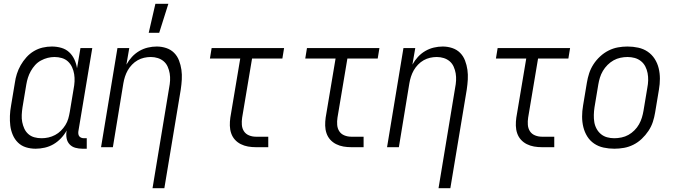

<svg xmlns="http://www.w3.org/2000/svg" viewBox="-20 -772 3540 1007"><path d="M167 8Q140 8 116 0.5Q92 -7 74.5 -24Q57 -41 47 -64.5Q37 -88 34 -113Q31 -138 32 -164.5Q33 -191 38 -218L58 -338Q61 -361 68.5 -384.5Q76 -408 88.5 -430Q101 -452 118.5 -471.5Q136 -491 158 -504Q180 -517 204 -522.5Q228 -528 252 -528Q278 -528 302 -521Q326 -514 343 -498Q360 -482 370 -460.5Q380 -439 384 -414L402 -520H464L391 -83Q390 -76 391 -69Q392 -62 396 -57Q400 -52 406.5 -49.5Q413 -47 421 -47H435V8H412Q393 8 375 3Q357 -2 345 -15Q333 -28 329.5 -46Q326 -64 329 -83L330 -88Q318 -66 300 -47Q282 -28 260.5 -15.5Q239 -3 214.5 2.5Q190 8 167 8ZM198 -47Q216 -47 234 -51Q252 -55 269 -64Q286 -73 299.5 -86.5Q313 -100 323 -116Q333 -132 338 -149.5Q343 -167 346 -185L366 -305Q370 -325 371 -344.5Q372 -364 369 -383Q366 -402 358 -419.5Q350 -437 336.5 -449.5Q323 -462 304.5 -467.5Q286 -473 266 -473Q248 -473 230 -468.5Q212 -464 194.5 -454.5Q177 -445 164 -430.5Q151 -416 141.5 -399Q132 -382 126.5 -364.5Q121 -347 118 -329L98 -209Q95 -189 94 -169.5Q93 -150 96.5 -132Q100 -114 107.5 -97.5Q115 -81 128.5 -69Q142 -57 160 -52Q178 -47 198 -47Z M760 -600 795 -752H863L815 -600ZM780 215 867 -311Q871 -331 872 -350Q873 -369 870 -387Q867 -405 859.5 -422Q852 -439 838.5 -450.5Q825 -462 807.5 -467.5Q790 -473 771 -473Q753 -473 735.5 -469Q718 -465 702 -456Q686 -447 672.5 -433Q659 -419 650 -403Q641 -387 635.5 -370Q630 -353 627 -335L572 0H510L596 -520H658L643 -433Q655 -455 672 -473.5Q689 -492 710.5 -504.5Q732 -517 755.5 -522.5Q779 -528 802 -528Q828 -528 852 -520Q876 -512 893 -495Q910 -478 919 -454.5Q928 -431 931.5 -406Q935 -381 933.5 -355Q932 -329 928 -302L842 215Z M1323 0Q1301 0 1281 -3.5Q1261 -7 1243 -16Q1225 -25 1212 -39.5Q1199 -54 1192.5 -73Q1186 -92 1185.5 -113Q1185 -134 1188 -155L1240 -465H1081L1090 -520H1470L1461 -465H1302L1250 -155Q1247 -136 1248.5 -117Q1250 -98 1259.5 -83.5Q1269 -69 1286 -62Q1303 -55 1322 -55H1387V0Z M1823 0Q1801 0 1781 -3.5Q1761 -7 1743 -16Q1725 -25 1712 -39.5Q1699 -54 1692.5 -73Q1686 -92 1685.5 -113Q1685 -134 1688 -155L1740 -465H1581L1590 -520H1970L1961 -465H1802L1750 -155Q1747 -136 1748.5 -117Q1750 -98 1759.5 -83.5Q1769 -69 1786 -62Q1803 -55 1822 -55H1887V0Z M2280 215 2367 -311Q2371 -331 2372 -350Q2373 -369 2370 -387Q2367 -405 2359.5 -422Q2352 -439 2338.5 -450.5Q2325 -462 2307.5 -467.5Q2290 -473 2271 -473Q2253 -473 2235.5 -469Q2218 -465 2202 -456Q2186 -447 2172.5 -433Q2159 -419 2150 -403Q2141 -387 2135.5 -370Q2130 -353 2127 -335L2072 0H2010L2096 -520H2158L2143 -433Q2155 -455 2172 -473.5Q2189 -492 2210.5 -504.5Q2232 -517 2255.5 -522.5Q2279 -528 2302 -528Q2328 -528 2352 -520Q2376 -512 2393 -495Q2410 -478 2419 -454.5Q2428 -431 2431.5 -406Q2435 -381 2433.5 -355Q2432 -329 2428 -302L2342 215Z M2823 0Q2801 0 2781 -3.5Q2761 -7 2743 -16Q2725 -25 2712 -39.5Q2699 -54 2692.5 -73Q2686 -92 2685.5 -113Q2685 -134 2688 -155L2740 -465H2581L2590 -520H2970L2961 -465H2802L2750 -155Q2747 -136 2748.5 -117Q2750 -98 2759.5 -83.5Q2769 -69 2786 -62Q2803 -55 2822 -55H2887V0Z M3202 8Q3173 8 3145.5 2Q3118 -4 3096 -19Q3074 -34 3060 -56.5Q3046 -79 3039.5 -105.5Q3033 -132 3033 -160.5Q3033 -189 3038 -218L3058 -338Q3062 -363 3070 -387.5Q3078 -412 3092.5 -434.5Q3107 -457 3127.5 -476Q3148 -495 3172 -507Q3196 -519 3221 -523.5Q3246 -528 3271 -528Q3300 -528 3327.5 -522Q3355 -516 3377 -501Q3399 -486 3413.5 -463.5Q3428 -441 3434.5 -414.5Q3441 -388 3441 -359.5Q3441 -331 3436 -302L3416 -182Q3412 -157 3404 -132.5Q3396 -108 3381 -85.5Q3366 -63 3346 -44Q3326 -25 3302 -13Q3278 -1 3252.5 3.5Q3227 8 3202 8ZM3202 -47Q3220 -47 3239.5 -51Q3259 -55 3276 -64.5Q3293 -74 3307.5 -88.5Q3322 -103 3331.5 -120Q3341 -137 3346.5 -155Q3352 -173 3355 -191L3375 -311Q3379 -331 3379.5 -350.5Q3380 -370 3376.5 -388.5Q3373 -407 3364.5 -423.5Q3356 -440 3341.5 -451.5Q3327 -463 3309 -468Q3291 -473 3271 -473Q3253 -473 3234 -469Q3215 -465 3198 -455.5Q3181 -446 3166.5 -431.5Q3152 -417 3142 -400Q3132 -383 3126.5 -365Q3121 -347 3118 -329L3098 -209Q3095 -189 3094.5 -169.5Q3094 -150 3097 -131.5Q3100 -113 3109 -96.5Q3118 -80 3132 -68.5Q3146 -57 3164 -52Q3182 -47 3202 -47Z"/></svg>

Font: Iosevka SS18 Light
Style: Italic
Weight: 300
Italic angle: -9°
Monospace: yes
Designer: Belleve Invis
Foundry: Belleve Invis
Version: Version 25.1.1; ttfautohint (v1.8.4)